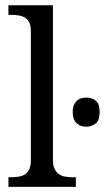

<svg xmlns="http://www.w3.org/2000/svg" viewBox="-20 -724 406 744"><path d="M22.5 -37.1Q39.1 -37.1 53.2 -39.6Q67.4 -42 77.6 -49.1Q87.9 -56.2 93.8 -69.3Q99.6 -82.5 99.6 -104.5V-602.5Q99.6 -623 93.8 -635.7Q87.9 -648.4 76.9 -655.3Q65.9 -662.1 52 -664.3Q38.1 -666.5 22.5 -666.5H12.7V-703.6H185.1V-104.5Q185.1 -82.5 191.7 -69.3Q198.2 -56.2 208.3 -49.1Q218.3 -42 232.7 -39.6Q247.1 -37.1 261.7 -37.1H273.9V0H12.7V-37.1ZM261.7 -289.1Q261.7 -305.7 266.1 -316.2Q270.5 -326.7 277.6 -333.5Q284.7 -340.3 293.9 -343Q303.2 -345.7 314.9 -345.7Q325.2 -345.7 334.2 -343Q343.3 -340.3 351.1 -333.5Q358.9 -326.7 362.5 -316.2Q366.2 -305.7 366.2 -289.1Q366.2 -274.4 362.5 -263.2Q358.9 -252 351.1 -245.8Q343.3 -239.7 334.2 -236.3Q325.2 -232.9 314.9 -232.9Q303.2 -232.9 293.9 -236.3Q284.7 -239.7 277.6 -245.8Q270.5 -252 266.1 -263.2Q261.7 -274.4 261.7 -289.1Z"/></svg>

Font: MUA Office
Style: Regular
Weight: 400
Designer: Khon Soe Zaw Thu
Foundry: Myanmar Unicode
Version: Version 2.10 June 24, 2017